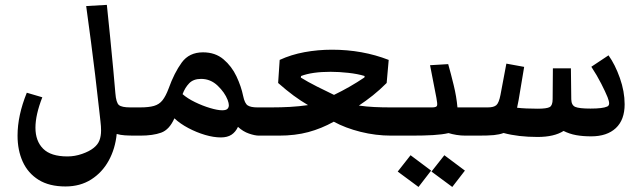

<svg xmlns="http://www.w3.org/2000/svg" viewBox="-20 -551 2604 780"><path d="M448.7 -172.4Q451.7 -133.8 463.1 -124.3Q474.6 -114.7 508.8 -114.7H531.7Q551.3 -114.7 559.8 -101.8Q568.4 -88.9 568.4 -56.2Q568.4 -26.4 559.1 -13.2Q549.8 0 531.7 0Q504.9 0 487.1 -1.2Q469.2 -2.4 454.1 -6.8Q448.2 53.2 421.6 101.6Q395 149.9 350.3 178.2Q305.7 206.5 246.1 206.5Q180.2 206.5 137 179.7Q93.8 152.8 72.5 106.2Q51.3 59.6 51.3 0Q51.3 -82 88.9 -174.3L151.9 -155.8Q124 -84.5 124 -32.2Q124 22 155.3 53.2Q186.5 84.5 253.9 84.5Q284.2 84.5 313.5 74.2Q342.8 64 359.9 50.3Q377.4 36.6 384 19.3Q390.6 2 390.6 -21Q390.6 -37.6 388.2 -57.4Q385.7 -77.1 383.3 -101.1Q374.5 -181.6 366.5 -247.3Q358.4 -313 349.9 -379.2Q341.3 -445.3 330.1 -526.4L414.1 -531.2Q420.9 -467.3 427.7 -397.7Q434.6 -328.1 440.2 -268.1Q445.8 -208 448.7 -172.4Z M882.8 -103Q897.9 -103 903.8 -108.6Q909.7 -114.3 909.7 -123.5Q909.7 -131.8 904.8 -145Q893.1 -175.3 864.3 -202.9Q835.4 -230.5 796.9 -230.5Q765.6 -230.5 748.5 -212.6Q731.4 -194.8 721.7 -168.5Q741.7 -150.9 772.5 -136Q803.2 -121.1 833.5 -112.1Q863.8 -103 882.8 -103ZM531.7 0Q513.7 0 504.4 -13.2Q495.1 -26.4 495.1 -56.2Q495.1 -88.9 503.7 -101.8Q512.2 -114.7 531.7 -114.7H549.8Q584.5 -114.7 605.7 -120.8Q627 -127 640.1 -143.6Q653.3 -160.2 665 -191.4Q688 -255.4 718.3 -296.9Q748.5 -338.4 804.7 -338.4Q854.5 -338.4 887.9 -310.1Q921.4 -281.7 940.7 -240.7Q960 -199.7 967.8 -161.1Q974.1 -130.4 986.6 -122.6Q999 -114.7 1025.4 -114.7H1045.4Q1064.9 -114.7 1073.5 -101.8Q1082 -88.9 1082 -56.2Q1082 -26.4 1072.8 -13.2Q1063.5 0 1045.4 0H1032.2Q1015.6 0 991.5 -8.3Q967.3 -16.6 946.8 -35.6Q937 -14.6 920.4 -3.7Q903.8 7.3 877 7.3Q848.1 7.3 813.2 -2.9Q778.3 -13.2 745.1 -30.8Q711.9 -48.3 688.5 -70.3Q668 -23.9 634.5 -12Q601.1 0 549.8 0Z M1461.4 -242.2Q1432.6 -251 1394.8 -255.1Q1356.9 -259.3 1323.2 -259.3Q1247.6 -259.3 1203.1 -242.2L1202.1 -235.8Q1229.5 -218.8 1267.6 -199.5Q1305.7 -180.2 1336.9 -165.5Q1401.9 -196.8 1460.4 -236.3ZM1045.4 0Q1027.3 0 1018.1 -13.2Q1008.8 -26.4 1008.8 -56.2Q1008.8 -88.9 1017.3 -101.8Q1025.9 -114.7 1045.4 -114.7H1084Q1121.6 -114.7 1158 -116.7Q1194.3 -118.7 1231.4 -124Q1202.1 -141.1 1172.6 -162.8Q1143.1 -184.6 1109.9 -213.9L1116.2 -307.6Q1162.6 -329.1 1217 -339.1Q1271.5 -349.1 1328.6 -349.1Q1452.6 -349.1 1559.1 -307.6L1550.8 -213.9Q1522.5 -185.5 1494.9 -163.6Q1467.3 -141.6 1438 -122.1Q1468.8 -117.7 1500.5 -116.2Q1532.2 -114.7 1564.5 -114.7H1601.1Q1620.6 -114.7 1629.2 -101.8Q1637.7 -88.9 1637.7 -56.2Q1637.7 -26.4 1628.4 -13.2Q1619.1 0 1601.1 0H1569.3Q1506.3 0 1444.8 -15.4Q1383.3 -30.8 1335.9 -56.6Q1286.1 -28.8 1232.7 -14.4Q1179.2 0 1112.8 0Z M1817.4 208.5 1732.9 146 1785.2 79.6 1868.7 142.1ZM1680.2 208.5 1595.7 146 1647.9 79.6 1731.4 142.1ZM1601.1 0Q1583 0 1573.7 -13.2Q1564.5 -26.4 1564.5 -56.2Q1564.5 -88.9 1573 -101.8Q1581.5 -114.7 1601.1 -114.7H1735.8Q1752.9 -114.7 1755.4 -121.6Q1757.8 -128.4 1752.9 -153.3L1727.1 -286.1L1800.8 -290.5Q1812 -251 1823.2 -204.8Q1834.5 -158.7 1838.4 -114.7H1882.3Q1901.9 -114.7 1910.4 -101.8Q1918.9 -88.9 1918.9 -56.2Q1918.9 -26.4 1909.7 -13.2Q1900.4 0 1882.3 0H1871.1Q1852.5 0 1834.5 -2.9Q1816.4 -5.9 1802.2 -10.3Q1776.9 -4.4 1739.7 -2.2Q1702.6 0 1650.4 0Z M1882.3 0Q1864.3 0 1855 -13.2Q1845.7 -26.4 1845.7 -56.2Q1845.7 -88.9 1854.2 -101.8Q1862.8 -114.7 1882.3 -114.7H1961.9Q1985.8 -114.7 1996.3 -123.8Q2006.8 -132.8 2013.2 -165.5L2037.1 -292.5L2109.4 -279.3L2086.9 -144.5Q2083.5 -125 2080.6 -113.3Q2098.1 -111.3 2118.7 -110.4Q2139.2 -109.4 2164.1 -109.4Q2201.7 -109.4 2213.4 -116.2Q2225.1 -123 2225.1 -148.4L2226.1 -273.4H2299.3L2300.8 -147.5Q2301.3 -123.5 2317.1 -116.7Q2333 -109.9 2378.9 -109.9Q2428.7 -109.9 2446.8 -118.2Q2454.6 -121.6 2454.6 -131.3Q2454.6 -139.6 2448.2 -156.2Q2439.5 -177.7 2422.6 -210.9Q2405.8 -244.1 2382.3 -279.8L2452.1 -326.2Q2479 -288.6 2498.3 -233.9Q2517.6 -179.2 2517.6 -127.4Q2517.6 -64 2481.7 -30.5Q2445.8 2.9 2381.8 2.9Q2347.2 2.9 2320.6 -2Q2293.9 -6.8 2269.5 -19Q2231 5.4 2164.1 5.4Q2085.4 5.4 2025.9 -10.7Q2008.8 -4.4 1986.6 -2.2Q1964.4 0 1921.4 0Z"/></svg>

Font: Markazi Text
Style: Bold
Weight: 700
Designer: Borna Izadpanah (Arabic designer), Fiona Ross (Arabic design director) and Florian Runge (Latin designer)
Foundry: Borna Izadpanah and Florian Runge
Version: Version 1.001; ttfautohint (v1.8.3)